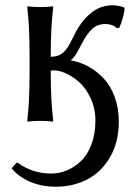

<svg xmlns="http://www.w3.org/2000/svg" viewBox="-20 -457 507 726"><path d="M171.9 -189.9V-180.2Q171.9 -77.6 181.2 0L179.2 2.9Q161.1 0 131.8 0Q103.5 0 85 2.9L83 0Q91.8 -69.8 91.8 -180.2V-250Q91.8 -360.4 83 -430.2L85 -433.1Q103.5 -430.2 131.8 -430.2Q161.1 -430.2 179.2 -433.1L181.2 -430.2Q171.9 -352.5 171.9 -250V-242.2Q190.4 -242.7 203.9 -248.5Q217.3 -254.4 227.1 -266.6Q236.8 -278.8 243.2 -290Q249.5 -301.3 258.8 -320.6Q268.1 -339.8 275.9 -352.1Q298.3 -389.6 331.3 -413.3Q364.3 -437 405.8 -437Q422.9 -437 446.8 -430.2L451.2 -425.8Q451.2 -415.5 445.3 -392.8Q439.5 -370.1 431.2 -352.1L422.9 -350.1Q405.3 -366.2 378.9 -366.2Q348.1 -366.2 328.1 -347.2Q308.1 -328.1 292 -296.9Q288.6 -290.5 281 -276.6Q273.4 -262.7 269.8 -256.1Q266.1 -249.5 259.8 -241.5Q253.4 -233.4 247.1 -229Q282.7 -222.7 314.5 -205.3Q346.2 -188 372.3 -160.2Q398.4 -132.3 413.8 -90.1Q429.2 -47.9 429.2 2.9Q429.2 79.6 396.7 136.2Q364.3 192.9 310.8 220.9Q257.3 249 190.9 249Q137.7 249 94.5 230.7Q51.3 212.4 23.9 179.2L43 158.2H46.9Q102.1 199.2 173.8 199.2Q204.1 199.2 232.9 187.3Q261.7 175.3 286.4 151.9Q311 128.4 325.9 88.6Q340.8 48.8 340.8 -2Q340.8 -46.4 323 -85Q305.2 -123.5 279.1 -146.7Q252.9 -169.9 224.1 -181.9Q195.3 -193.8 171.9 -189.9Z"/></svg>

Font: Linear Smooth
Style: Regular
Weight: 400
Designer: Philipp H. Poll, Flanker
Foundry: Philipp H. Poll, reworked by Flanker
Version: Version 1.061 | FøM Fix